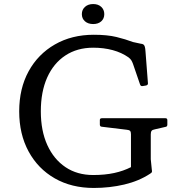

<svg xmlns="http://www.w3.org/2000/svg" viewBox="-20 -922 879 950"><path d="M441 -686Q362 -686 303.5 -647.5Q245 -609 213.5 -538.5Q182 -468 182 -371Q182 -275 214 -204.5Q246 -134 304 -95Q362 -56 441 -56Q499 -56 545 -66Q591 -76 628 -95V-258Q628 -270 623.5 -274.5Q619 -279 607 -280L483 -295Q474 -296 474 -306V-328Q474 -337 484 -337H799Q808 -337 808 -327V-305Q808 -295 798 -294L746 -282Q734 -280 730 -274.5Q726 -269 726 -257V-134L731 -84Q733 -74 731.5 -70.5Q730 -67 722 -62Q667 -26 595 -9Q523 8 444 8Q334 8 251 -39.5Q168 -87 121.5 -172.5Q75 -258 75 -371Q75 -484 121.5 -569Q168 -654 251.5 -702Q335 -750 444 -750Q511 -750 556 -739Q601 -728 638 -714L675 -706Q685 -705 689.5 -702Q694 -699 696.5 -691Q699 -683 700 -666L712 -510Q713 -502 703 -499L685 -496Q676 -495 673 -504L638 -606Q634 -617 629.5 -624Q625 -631 616 -638Q582 -662 537.5 -674Q493 -686 441 -686ZM441 -803Q416 -803 400.5 -816.5Q385 -830 385 -852Q385 -874 400.5 -888Q416 -902 441 -902Q466 -902 481 -888Q496 -874 496 -852Q496 -830 481 -816.5Q466 -803 441 -803Z"/></svg>

Font: Hahmlet
Style: Regular
Weight: 400
Designer: Minjoo Ham & Mark Frömberg
Foundry: hypertype
Version: Version 1.002